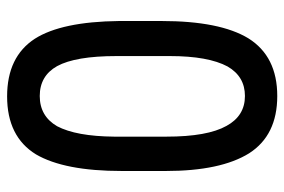

<svg xmlns="http://www.w3.org/2000/svg" viewBox="-150 -640 800 540"><g transform="rotate(-90 250.0 -370.0)"><path d="M460.9 -435.5V-315.4Q460.9 -151.4 412.1 -71.3Q361.3 9.8 250 9.8Q139.6 9.8 88.9 -69.3Q39.1 -149.4 39.1 -303.7V-427.7Q39.1 -588.9 85.9 -668.9Q135.7 -750 249 -750Q360.4 -750 411.1 -671.9Q459 -596.7 460.9 -435.5ZM362.3 -292V-442.4Q362.3 -557.6 334 -609.4Q306.6 -658.2 250 -658.2Q193.4 -658.2 165 -609.4Q136.7 -555.7 135.7 -449.2V-301.8Q135.7 -186.5 166 -132.8Q194.3 -81.1 250 -81.1Q304.7 -81.1 333 -129.9Q362.3 -184.6 362.3 -292Z"/></g></svg>

Font: RobotoJAA
Style: Medium
Weight: 500
Version: Version 2.05; 2016-11-05